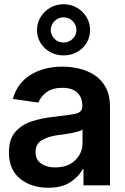

<svg xmlns="http://www.w3.org/2000/svg" viewBox="-20 -863 580 894"><path d="M204.6 11.2Q126 11.2 73.7 -30.8Q21.5 -72.8 21.5 -153.3Q21.5 -214.8 51.3 -248.8Q81.1 -282.7 128.4 -298.1Q175.8 -313.5 228.5 -318.8Q300.8 -326.7 332 -333.5Q363.3 -340.3 363.3 -368.2V-370.6Q363.3 -410.2 339.6 -432.1Q315.9 -454.1 271.5 -454.1Q224.1 -454.1 196.5 -433.6Q168.9 -413.1 159.2 -385.3L39.6 -402.3Q60.5 -476.6 122.6 -514.6Q184.6 -552.7 270.5 -552.7Q309.6 -552.7 348.9 -543.5Q388.2 -534.2 420.7 -512.9Q453.1 -491.7 472.7 -455.6Q492.2 -419.4 492.2 -365.2V0H368.7V-75.2H364.7Q347.2 -41 307.9 -14.9Q268.6 11.2 204.6 11.2ZM237.3 -83.5Q295.9 -83.5 330.1 -116.9Q364.3 -150.4 364.3 -195.8V-259.8Q356 -253.4 334 -248Q312 -242.7 287.6 -239Q263.2 -235.4 246.1 -233.4Q203.1 -227.1 174.3 -209.7Q145.5 -192.4 145.5 -155.3Q145.5 -119.6 171.4 -101.6Q197.3 -83.5 237.3 -83.5ZM275.9 -605Q241.7 -605 213.6 -620.6Q185.5 -636.2 168.9 -663.1Q152.3 -689.9 152.3 -722.7Q152.3 -755.9 168.9 -783.2Q185.5 -810.5 213.6 -826.9Q241.7 -843.3 275.9 -843.3Q310.5 -843.3 338.6 -826.9Q366.7 -810.5 383.1 -783.2Q399.4 -755.9 399.4 -722.7Q399.4 -689.9 383.1 -663.1Q366.7 -636.2 338.6 -620.6Q310.5 -605 275.9 -605ZM275.9 -665Q301.8 -665 318.8 -682.6Q335.9 -700.2 335.9 -722.7Q335.9 -746.1 318.8 -764.2Q301.8 -782.2 275.9 -782.2Q250.5 -782.2 233.4 -764.2Q216.3 -746.1 216.3 -722.7Q216.3 -700.2 233.4 -682.6Q250.5 -665 275.9 -665Z"/></svg>

Font: Inter Tight SemiBold
Style: Regular
Weight: 600
Designer: Rasmus Andersson
Foundry: rsms
Version: Version 3.004; ttfautohint (v1.8.4.7-5d5b)